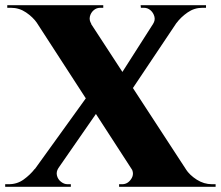

<svg xmlns="http://www.w3.org/2000/svg" viewBox="-48 -720 851 740"><path d="M256 -700 712 -1H503L50 -700ZM177 -72Q168 -58 171.5 -43.5Q175 -29 187 -19.5Q199 -10 212 -10Q212 -10 218.5 -10Q225 -10 225 -10V0H-28V-10H-14Q18 -10 43 -28Q68 -46 86 -69ZM295 -358 351 -323 127 0H37ZM458 -72 668 -68Q683 -45 710.5 -27.5Q738 -10 769 -10H783V0H411V-10Q411 -10 417 -10Q423 -10 423 -10Q444 -10 457.5 -30Q471 -50 458 -72ZM350 -700V-690Q350 -690 344 -690Q338 -690 338 -690Q324 -690 313 -680.5Q302 -671 298.5 -656.5Q295 -642 304 -628L95 -631Q79 -654 52.5 -672Q26 -690 -6 -690H-20V-700ZM678 -700 435 -337 392 -393 588 -700ZM746 -700V-690H732Q701 -690 675 -672Q649 -654 632 -631L542 -628Q551 -642 547 -656.5Q543 -671 532 -680.5Q521 -690 507 -690Q507 -690 501 -690Q495 -690 495 -690L494 -700Z"/></svg>

Font: Cinzel ExtraBold
Style: Regular
Weight: 800
Designer: Natanael Gama
Version: Version 2.000